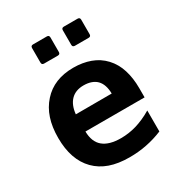

<svg xmlns="http://www.w3.org/2000/svg" viewBox="-185 -904 972 1042"><g transform="rotate(-30 301.0 -382.5)"><path d="M175.8 -658.7Q161.1 -658.7 161.1 -673.3V-764.2Q161.1 -778.8 175.8 -778.8H261.7Q276.4 -778.8 276.4 -764.2V-673.3Q276.4 -658.7 261.7 -658.7ZM368.7 -658.7Q354 -658.7 354 -673.3V-764.2Q354 -778.8 368.7 -778.8H454.6Q469.2 -778.8 469.2 -764.2V-673.3Q469.2 -658.7 454.6 -658.7ZM324.7 14.2Q253.4 14.2 201.4 -4.2Q149.4 -22.5 112.8 -59.6Q40 -133.8 40 -270.5Q40 -338.9 57.4 -391.1Q74.7 -443.4 109.9 -482.4Q179.2 -560.1 301.3 -560.1Q358.9 -560.1 406.7 -542.7Q454.6 -525.4 489.3 -488.3Q523.9 -451.2 540 -399.7Q556.2 -348.1 556.2 -285.2V-227.1H185.5Q186.5 -162.1 223.6 -130.9Q261.2 -99.1 335.4 -99.1Q384.8 -99.1 433.1 -113.3Q455.6 -120.1 480.5 -130.9Q505.4 -141.6 533.2 -158.2V-26.9Q483.4 -6.3 431.6 3.9Q405.3 9.3 378.2 11.7Q351.1 14.2 324.7 14.2ZM412.1 -334.5Q411.1 -391.6 383.3 -420.4Q370.1 -434.1 349.4 -441.7Q328.6 -449.2 301.3 -449.2Q251 -449.2 221.7 -419.4Q192.4 -389.2 187 -334Z"/></g></svg>

Font: Hack
Style: Bold
Weight: 700
Monospace: yes
Designer: Christopher Simpkins
Foundry: Christopher Simpkins
Version: Version 2.017